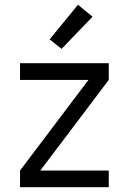

<svg xmlns="http://www.w3.org/2000/svg" viewBox="-20 -785 540 805"><path d="M64 0V-70L351 -450H64V-520H436V-450L149 -70H436V0ZM238 -580 188 -620 307 -765 368 -715Z"/></svg>

Font: Iosevka Fuck
Style: Regular
Weight: 400
Monospace: yes
Designer: Belleve Invis
Foundry: Belleve Invis
Version: Version 28.0.7; ttfautohint (v1.8.3)